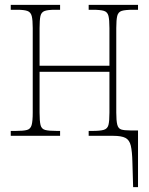

<svg xmlns="http://www.w3.org/2000/svg" viewBox="-20 -556 611 786"><path d="M522 107Q521 64 515.5 40.5Q510 17 493.5 8.5Q477 0 443 0H343V-20H358Q390 -20 405 -24.5Q420 -29 424 -44.5Q428 -60 428 -95V-262H142V-95Q142 -60 146 -44Q150 -28 165 -24Q180 -20 213 -20H226V0H24V-20H44Q76 -20 90.5 -24Q105 -28 109.5 -44Q114 -60 114 -95V-441Q114 -474 110 -490Q106 -506 92.5 -511Q79 -516 50 -516H24V-536H226V-516H205Q176 -516 162.5 -511Q149 -506 145.5 -490Q142 -474 142 -441V-287H428V-441Q428 -475 424 -491Q420 -507 405.5 -511.5Q391 -516 359 -516H343V-536H545V-516H525Q493 -516 478.5 -511.5Q464 -507 460 -491Q456 -475 456 -441V-95Q456 -62 460 -46Q464 -30 476 -26Q488 -22 514 -22H545V210H525Z"/></svg>

Font: Noto Serif Condensed Thin
Style: Regular
Weight: 100
Width: 3
Designer: Monotype Design Team
Foundry: Monotype Imaging Inc.
Version: Version 2.013; ttfautohint (v1.8.4.7-5d5b)